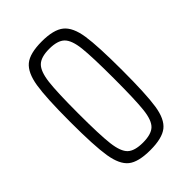

<svg xmlns="http://www.w3.org/2000/svg" viewBox="-167 -583 657 657"><g transform="rotate(-45 161.5 -255.0)"><path d="M36 -254Q36 -371 44.5 -423.5Q53 -476 78.5 -497Q104 -518 162 -518Q219 -518 245 -497Q271 -476 279 -423Q287 -370 287 -254Q287 -138 279 -85.5Q271 -33 245 -12.5Q219 8 162 8Q104 8 78.5 -12.5Q53 -33 44.5 -85.5Q36 -138 36 -254ZM247 -254Q247 -358 242 -403Q237 -448 219.5 -465Q202 -482 162 -482Q122 -482 104.5 -465Q87 -448 81.5 -403Q76 -358 76 -254Q76 -151 81.5 -106Q87 -61 104.5 -44.5Q122 -28 162 -28Q202 -28 219.5 -44.5Q237 -61 242 -105.5Q247 -150 247 -254Z"/></g></svg>

Font: Saira Ultra Condensed ExLight
Style: Regular
Weight: 200
Width: 1
Designer: Hector Gatti with collaboration of the Omnibus-Type team
Foundry: Omnibus-Type
Version: Version 1.001; ttfautohint (v1.8)